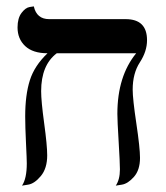

<svg xmlns="http://www.w3.org/2000/svg" viewBox="-20 -580 519 602"><path d="M396 -299Q396 -270 407.5 -193Q419 -116 419 -85Q419 -47 400 -25.5Q381 -4 362 -1L343 2Q356 -17 356 -49Q356 -70 352 -136Q348 -202 348 -223Q348 -341 407 -413H158Q109 -376 109 -294Q109 -263 118.5 -193.5Q128 -124 128 -93Q128 -52 108 -28Q88 -4 68 -1L49 2Q64 -20 64 -68Q64 -80 61.5 -131.5Q59 -183 59 -215Q59 -282 73.5 -328Q88 -374 129 -413Q83 -413 59 -435.5Q35 -458 35 -494Q35 -523 47.5 -539.5Q60 -556 73 -558L86 -560Q95 -520 134 -520H374Q441 -520 441 -454Q441 -419 418.5 -384.5Q396 -350 396 -299Z"/></svg>

Font: Linux Libertine Initials O
Style: Initials
Weight: 400
Designer: Philipp H. Poll
Foundry: Philipp H. Poll
Version: Version 5.0.6